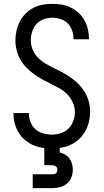

<svg xmlns="http://www.w3.org/2000/svg" viewBox="-20 -763 540 997"><path d="M249 8Q275 8 300.5 3.5Q326 -1 349.5 -12.5Q373 -24 392 -42Q411 -60 423.5 -83Q436 -106 442 -131.5Q448 -157 448 -183Q448 -208 441.5 -233.5Q435 -259 422.5 -281Q410 -303 392 -322Q374 -341 353.5 -356Q333 -371 310.5 -383.5Q288 -396 265 -407Q242 -418 219.5 -431Q197 -444 178.5 -462Q160 -480 150 -504Q140 -528 140 -554Q140 -577 147 -599Q154 -621 169 -638Q184 -655 206.5 -663Q229 -671 251 -671Q273 -671 295 -664Q317 -657 332 -641.5Q347 -626 354.5 -604.5Q362 -583 362 -561Q362 -560 362 -559.5Q362 -559 362 -559H442Q442 -560 442 -560.5Q442 -561 442 -562Q442 -587 436.5 -611Q431 -635 419 -657Q407 -679 388.5 -696Q370 -713 347.5 -724Q325 -735 300.5 -739Q276 -743 251 -743Q226 -743 201 -738.5Q176 -734 153 -722Q130 -710 112 -691.5Q94 -673 82.5 -650.5Q71 -628 65.5 -603Q60 -578 60 -553Q60 -527 66.5 -502Q73 -477 85.5 -454.5Q98 -432 116 -413.5Q134 -395 154.5 -379.5Q175 -364 197.5 -352Q220 -340 243 -328.5Q266 -317 288.5 -304.5Q311 -292 329 -273.5Q347 -255 358 -231Q369 -207 369 -182Q369 -158 360.5 -135Q352 -112 335.5 -95.5Q319 -79 296 -71.5Q273 -64 249 -64Q226 -64 203.5 -70.5Q181 -77 164 -92Q147 -107 138.5 -129Q130 -151 130 -174Q130 -175 130 -175Q130 -175 130 -176H50Q50 -175 50 -174.5Q50 -174 50 -173Q50 -148 56.5 -123Q63 -98 75.5 -76.5Q88 -55 107.5 -38Q127 -21 150 -10.5Q173 0 198.5 4Q224 8 249 8ZM150 214H250Q271 214 291 209Q311 204 327 191Q343 178 350.5 158.5Q358 139 358 119Q358 103 354 88Q350 73 341 60.5Q332 48 318.5 40Q305 32 290 28V0H210V95H250Q255 95 260.5 96.5Q266 98 270 101Q274 104 276 108.5Q278 113 278 119Q278 124 276 129Q274 134 270 137Q266 140 260.5 141Q255 142 250 142H150Z"/></svg>

Font: Iosevka SS09
Style: Regular
Weight: 400
Monospace: yes
Designer: Belleve Invis
Foundry: Belleve Invis
Version: Version 5.2.1; ttfautohint (v1.8.3)